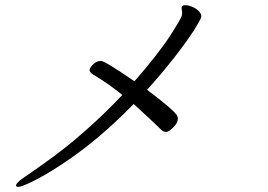

<svg xmlns="http://www.w3.org/2000/svg" viewBox="-20 -708 1040 744"><path d="M684 -680Q685 -688 698 -688Q711 -688 726.5 -681Q742 -674 752 -663Q762 -652 759.5 -641.5Q757 -631 730 -588Q662 -485 550 -360Q662 -276 668 -256Q670 -250 668 -239.5Q666 -229 650 -213Q634 -197 624 -197Q614 -197 608 -202Q563 -246 498 -305Q355 -158 210 -65Q148 -25 105.5 -4.5Q63 16 52 16Q41 16 42 10Q44 -1 73 -20.5Q102 -40 158 -80Q310 -188 454 -340Q403 -382 341 -419Q325 -429 327.5 -439Q330 -449 343 -460.5Q356 -472 371 -472Q386 -472 501 -393Q595 -501 638.5 -568.5Q682 -636 684.5 -647Q687 -658 685 -667Q683 -676 684 -680Z"/></svg>

Font: LXGW Bright GB
Style: Italic
Weight: 400
Italic angle: -12°
Designer: Christian Thalmann (Catharsis Fonts)
Foundry: LXGW / Christian Thalmann (Catharsis Fonts) / Fontworks Inc.
Version: Version 5.510